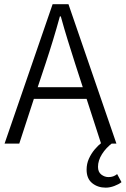

<svg xmlns="http://www.w3.org/2000/svg" viewBox="-20 -677 593 905"><path d="M1.5 0 228 -657.2H302.7L528.8 0H456.5L388.2 -210.9H139.6L70.8 0ZM157.7 -266.1H370.1L334.5 -376Q316.4 -432.1 299.6 -486.6Q282.7 -541 266.6 -599.6H262.2Q246.1 -541 229.5 -486.6Q212.9 -432.1 194.3 -376ZM478.5 207.5Q440.9 207.5 414.6 186.3Q388.2 165 388.2 122.6Q388.2 95.2 398.9 71.3Q409.7 47.4 426 27.8Q442.4 8.3 459.5 -4.9H512.2Q479.5 19.5 460.7 49.6Q441.9 79.6 441.9 109.4Q441.9 133.8 457.5 145.8Q473.1 157.7 491.2 157.7Q503.9 157.7 513.4 154.3Q522.9 150.9 532.2 143.6L552.7 181.6Q539.6 191.9 518.6 199.7Q497.6 207.5 478.5 207.5Z"/></svg>

Font: Varta Light Light
Style: Regular
Weight: 300
Version: Version 1.004